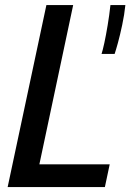

<svg xmlns="http://www.w3.org/2000/svg" viewBox="-20 -758 542 778"><path d="M11 0 168 -737.5H276.5L127 -33L90.5 -92H424.5L405 0ZM488 -737.5Q484 -698 475.2 -657Q466.5 -616 457.8 -584.2Q449 -552.5 444.5 -539.5H391.5Q396 -553 402.8 -584Q409.5 -615 416.2 -655.5Q423 -696 427.5 -737.5Z"/></svg>

Font: Epilogue Medium
Style: Italic
Weight: 500
Italic angle: -12°
Designer: Tyler Finck
Foundry: Etcetera Type Co
Version: Version 2.112